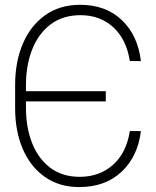

<svg xmlns="http://www.w3.org/2000/svg" viewBox="-20 -757 638 787"><path d="M305.2 9.8Q222.7 9.8 163.6 -32Q104.5 -73.7 73.2 -146.7Q42 -219.7 42 -313.5V-408.7Q42 -503.9 73.7 -578.1Q105.5 -652.3 165.3 -694.8Q225.1 -737.3 308.6 -737.3Q413.6 -737.3 479.2 -674.8Q544.9 -612.3 557.6 -506.8H512.2Q498 -596.7 443.8 -645.8Q389.6 -694.8 310.1 -694.8Q237.8 -694.8 188 -657.5Q138.2 -620.1 112.3 -555.2Q86.4 -490.2 86.4 -407.2V-383.3H413.6V-341.3H86.4V-315.4Q86.4 -233.4 112.1 -169.4Q137.7 -105.5 186.8 -68.8Q235.8 -32.2 306.6 -32.2Q387.7 -32.2 442.9 -81.1Q498 -129.9 512.2 -219.7H557.6Q544.9 -115.2 478 -52.7Q411.1 9.8 305.2 9.8Z"/></svg>

Font: Inter Display Extra Light
Style: Regular
Weight: 200
Designer: Rasmus Andersson
Foundry: rsms
Version: Version 4.000;git-4fc901f